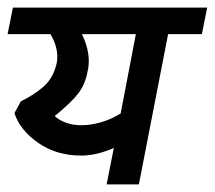

<svg xmlns="http://www.w3.org/2000/svg" viewBox="-44 -486 566 506"><path d="M399 -396 322 0H237L256 -96Q210 -76 170 -76Q104 -76 56 -110Q8 -144 -6 -188L11 -219Q46 -236 70.5 -257.5Q95 -279 104 -314Q107 -324 107 -336Q107 -366 89 -396H-24L-10 -466H502L488 -396ZM172 -396Q190 -358 190 -325Q190 -311 187 -299Q181 -264 162 -239.5Q143 -215 100 -180Q128 -156 170 -156Q196 -156 223 -164Q250 -172 274 -187L314 -396Z"/></svg>

Font: Cambay Devanagari
Style: Bold Italic
Weight: 700
Designer: Pooja Saxena
Foundry: Pooja Saxena
Version: Version 1.005;PS 001.005;hotconv 1.0.70;makeotf.lib2.5.58329